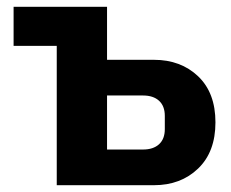

<svg xmlns="http://www.w3.org/2000/svg" viewBox="-20 -545 679 565"><path d="M147 0V-410H20V-525H295V-369H433Q512 -369 563 -320.5Q614 -272 614 -185Q614 -98 563 -49Q512 0 433 0ZM295 -105H401Q431 -105 448 -120.5Q465 -136 465 -165V-204Q465 -233 448 -248.5Q431 -264 401 -264H295Z"/></svg>

Font: Anuphan
Style: Bold
Weight: 700
Designer: Mike Abbink, Paul van der Laan, Pieter van Rosmalen, Mint Tantisuwanna
Foundry: Bold Monday; Cadson Demak
Version: Version 3.002;hotconv 1.0.109;makeotfexe 2.5.65596